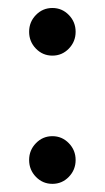

<svg xmlns="http://www.w3.org/2000/svg" viewBox="-20 -447 260 476"><path d="M69.1 -326.4Q52.2 -343.8 52.2 -368.2Q52.2 -392.6 69.1 -409.9Q85.9 -427.2 109.9 -427.2Q133.8 -427.2 150.6 -409.9Q167.5 -392.6 167.5 -368.2Q167.5 -343.8 150.6 -326.4Q133.8 -309.1 109.9 -309.1Q85.9 -309.1 69.1 -326.4ZM69.1 -8.5Q52.2 -25.9 52.2 -50.3Q52.2 -74.7 69.1 -92Q85.9 -109.4 109.9 -109.4Q133.8 -109.4 150.6 -92Q167.5 -74.7 167.5 -50.3Q167.5 -25.9 150.6 -8.5Q133.8 8.8 109.9 8.8Q85.9 8.8 69.1 -8.5Z"/></svg>

Font: Molengo
Style: Regular
Weight: 400
Designer: moyogo
Foundry: moyogo
Version: Version 0.11; ttfautohint (v0.8) -G 32 -r 16 -x